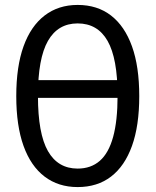

<svg xmlns="http://www.w3.org/2000/svg" viewBox="-20 -747 631 779"><path d="M295 12Q217 12 161 -30.5Q105 -73 75.5 -155Q46 -237 46 -357Q46 -477 75.5 -559Q105 -641 161 -684Q217 -727 295 -727Q375 -727 430.5 -684Q486 -641 515.5 -559Q545 -477 545 -357Q545 -237 515.5 -155Q486 -73 430.5 -30.5Q375 12 295 12ZM295 -63Q349 -63 385 -94.5Q421 -126 439 -191.5Q457 -257 457 -357V-360Q457 -510 416.5 -581Q376 -652 295 -652Q215 -652 174.5 -581Q134 -510 134 -360V-357Q134 -205 174.5 -134Q215 -63 295 -63ZM108 -350V-422H483V-350Z"/></svg>

Font: TikTok Sans 24pt
Style: Regular
Weight: 400
Version: Version 4.000